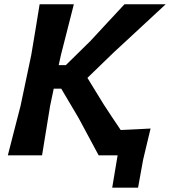

<svg xmlns="http://www.w3.org/2000/svg" viewBox="-20 -733 802 906"><path d="M17 0Q32 -58.5 45.8 -112.5Q59.5 -166.5 77 -233.5L127.5 -473.5Q139.5 -544 148.5 -599.2Q157.5 -654.5 167 -713H328.5Q313.5 -654 299.5 -599Q285.5 -544 267.5 -473.5L257 -425.5H290.5L406.5 -539.5Q445 -580.5 482 -621Q519 -661.5 567.5 -713H762Q698 -653.5 637.5 -597.5Q577 -541.5 516.5 -485.5L392.5 -365.5L469.5 -240Q487.5 -212.5 508 -181.5Q528.5 -150.5 549.5 -119.5Q584.5 -121 619.8 -122.8Q655 -124.5 690.5 -126.5Q682 -90.5 673 -53.5Q664 -16.5 655.5 20Q649.5 53 643.5 86Q637.5 119 631.5 152.5H509.5L535 0H445.5Q419 -49.5 396 -92.2Q373 -135 351 -176L269 -314.5H233.5L216.5 -233.5Q205.5 -165 196.5 -111Q187.5 -57 178.5 0Z"/></svg>

Font: Commissioner Loud SemiBold
Style: Italic
Weight: 600
Italic angle: -12°
Designer: Kostas Bartsokas
Foundry: Kostas Bartsokas
Version: Version 1.000; ttfautohint (v1.8.3)